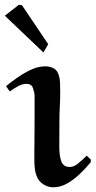

<svg xmlns="http://www.w3.org/2000/svg" viewBox="-32 -771 400 804"><path d="M331.1 -119.1 348.1 -103V-91.8Q329.1 -68.8 304 -44.4Q278.8 -20 250.5 -3.4Q222.2 13.2 191.9 13.2Q173.8 13.2 158 5.6Q142.1 -2 131.8 -15.1Q118.7 -33.2 114.7 -59.1Q110.8 -85 111.8 -131.6Q112.8 -178.2 112.8 -253.9V-371.1Q111.8 -387.2 105.5 -403.6Q99.1 -419.9 78.1 -419.9Q62 -419.9 44.4 -410.4Q26.9 -400.9 8.8 -388.2L-6.8 -410.2Q16.1 -429.2 43.5 -448Q70.8 -466.8 99.9 -480Q128.9 -493.2 158.2 -493.2Q173.3 -493.2 187.3 -487.5Q201.2 -481.9 208 -470.2Q213.9 -460.4 217 -445.3Q220.2 -430.2 220.2 -386.2Q220.2 -356.4 218.5 -325.7Q216.8 -294.9 216.8 -265.1Q216.8 -204.1 216.3 -161.1Q215.8 -118.2 224.9 -95Q233.9 -71.8 259.8 -71.8Q277.8 -71.8 296.9 -87.9Q315.9 -104 331.1 -119.1ZM149.9 -551.3 -11.7 -705.1 46.9 -751 60.1 -749 169.9 -585.9Z"/></svg>

Font: Aref Ruqaa
Style: Bold
Weight: 700
Designer: Abdullah Aref
Version: Version 1.002